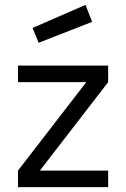

<svg xmlns="http://www.w3.org/2000/svg" viewBox="-20 -770 519 790"><path d="M54 -432H335L54 -68V0H425V-68H144L425 -432V-500H54ZM114 -655 139 -594 359 -680 332 -750Z"/></svg>

Font: TitilliumText22L
Style: 400 wt
Weight: 400
Designer: Campivisivi
Foundry: Campivisivi
Version: 1.000